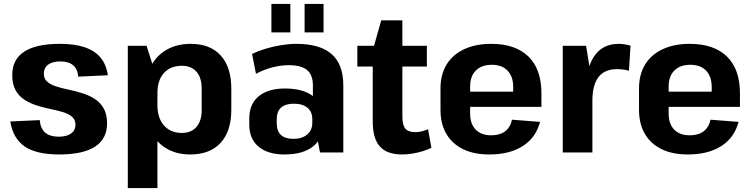

<svg xmlns="http://www.w3.org/2000/svg" viewBox="-20 -772 3814 972"><path d="M280 10Q164 10 105 -30.5Q46 -71 32 -157L181 -164Q185 -121 209 -100.5Q233 -80 277 -80Q317 -80 339.5 -96Q362 -112 362 -140Q362 -166 344.5 -181Q327 -196 298.5 -204.5Q270 -213 236 -220Q202 -227 168 -237.5Q134 -248 105.5 -266Q77 -284 59.5 -314Q42 -344 42 -392Q42 -471 102.5 -510.5Q163 -550 283 -550Q357 -550 408 -533Q459 -516 488.5 -481Q518 -446 526 -391L376 -384Q373 -422 350.5 -441.5Q328 -461 286 -461Q246 -461 224 -445Q202 -429 202 -399Q202 -373 219.5 -358Q237 -343 265.5 -334Q294 -325 328 -318Q362 -311 396 -300.5Q430 -290 458.5 -272Q487 -254 504.5 -224Q522 -194 522 -147Q522 -69 461 -29.5Q400 10 280 10Z M943 10Q874 10 822.5 -20.5Q771 -51 743 -107Q715 -163 715 -239V-303Q715 -380 743.5 -435.5Q772 -491 824 -520.5Q876 -550 946 -550Q1044 -550 1097.5 -491Q1151 -432 1151 -323V-217Q1151 -108 1097 -49Q1043 10 943 10ZM627 -540H722L777 -368V180H627ZM901 -99Q948 -99 974.5 -129.5Q1001 -160 1001 -214V-324Q1001 -379 974.5 -409Q948 -439 901 -439Q843 -439 810 -402.5Q777 -366 777 -301V-240Q777 -174 810.5 -136.5Q844 -99 901 -99Z M1564 -193V-340Q1564 -393 1534.5 -417.5Q1505 -442 1442 -442Q1401 -442 1357 -430.5Q1313 -419 1276 -398L1256 -499Q1287 -514 1325 -525.5Q1363 -537 1403.5 -543.5Q1444 -550 1480 -550Q1600 -550 1659 -498Q1718 -446 1718 -340V0H1600ZM1420 10Q1336 10 1289 -29.5Q1242 -69 1242 -140V-173Q1242 -245 1289.5 -284.5Q1337 -324 1423 -324Q1514 -324 1564.5 -285.5Q1615 -247 1615 -176V-142Q1615 -70 1564 -30Q1513 10 1420 10ZM1465 -69Q1509 -69 1535 -91Q1561 -113 1561 -150V-169Q1561 -206 1536.5 -226.5Q1512 -247 1467 -247Q1425 -247 1403 -227.5Q1381 -208 1381 -167V-148Q1381 -109 1402 -89Q1423 -69 1465 -69ZM1450 -752V-608H1354V-752ZM1618 -752V-608H1522V-752Z M2016 10Q1939 10 1903 -30.5Q1867 -71 1867 -156V-517L1910 -669H2017V-182Q2017 -139 2032 -121Q2047 -103 2083 -103Q2099 -103 2115.5 -107Q2132 -111 2147 -118L2164 -24Q2145 -14 2120 -6.5Q2095 1 2068.5 5.5Q2042 10 2016 10ZM1789 -540H2141V-435H1789Z M2457 10Q2379 10 2324 -17Q2269 -44 2239.5 -94.5Q2210 -145 2210 -216V-324Q2210 -395 2241 -445.5Q2272 -496 2330 -523Q2388 -550 2467 -550Q2589 -550 2655 -486Q2721 -422 2721 -299V-231H2333V-308H2602L2578 -276V-331Q2578 -385 2549.5 -414.5Q2521 -444 2470 -444Q2418 -444 2389 -415Q2360 -386 2360 -334V-197Q2360 -145 2388 -116Q2416 -87 2466 -87Q2511 -87 2537.5 -107.5Q2564 -128 2572 -166L2714 -155Q2693 -75 2626.5 -32.5Q2560 10 2457 10Z M2829 -540H2947L2979 -344V0H2829ZM2944 -294Q2944 -420 2986.5 -485Q3029 -550 3112 -550Q3127 -550 3142.5 -547.5Q3158 -545 3172 -541L3164 -414Q3135 -422 3104 -422Q3041 -422 3010 -382Q2979 -342 2979 -261Z M3462 10Q3384 10 3329 -17Q3274 -44 3244.5 -94.5Q3215 -145 3215 -216V-324Q3215 -395 3246 -445.5Q3277 -496 3335 -523Q3393 -550 3472 -550Q3594 -550 3660 -486Q3726 -422 3726 -299V-231H3338V-308H3607L3583 -276V-331Q3583 -385 3554.5 -414.5Q3526 -444 3475 -444Q3423 -444 3394 -415Q3365 -386 3365 -334V-197Q3365 -145 3393 -116Q3421 -87 3471 -87Q3516 -87 3542.5 -107.5Q3569 -128 3577 -166L3719 -155Q3698 -75 3631.5 -32.5Q3565 10 3462 10Z"/></svg>

Font: Pathway Extreme SemiCondensed
Style: Bold
Weight: 700
Width: 4
Version: Version 1.001;gftools[0.9.26]